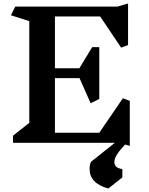

<svg xmlns="http://www.w3.org/2000/svg" viewBox="-20 -824 857 1108"><path d="M640 111Q640 129 651 138.5Q662 148 686 152V200L605 264Q497 234 497 151Q497 126 505 110L643 0H55V-41L149 -115V-702L43 -736L68 -786H658L719 -804V-564L679 -549L558 -729H297V-430H438L512 -552H553V-253L503 -228L439 -373H297V-58H553L689 -257L729 -242V18L702 10Q669 45 654.5 68.5Q640 92 640 111Z"/></svg>

Font: Inknut Antiqua SemiBold
Style: Regular
Weight: 600
Designer: Claus Eggers Sørensen
Foundry: Claus Eggers Sørensen
Version: Version 1.003; ttfautohint (v1.8.2) -l 8 -r 50 -G 200 -x 14 